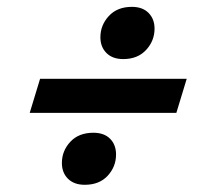

<svg xmlns="http://www.w3.org/2000/svg" viewBox="-20 -522 615 546"><path d="M94 -298H511L481.5 -201H64.5ZM355 -502.5Q385.5 -502.5 402.5 -485.2Q419.5 -468 419.5 -440.5Q419.5 -406 395.5 -380Q371.5 -354 330.5 -354Q300 -354 282.8 -371.2Q265.5 -388.5 265.5 -416Q265.5 -450.5 289.5 -476.5Q313.5 -502.5 355 -502.5ZM245.5 -144.5Q276 -144.5 293 -127.5Q310 -110.5 310 -82.5Q310 -48 286.2 -22.2Q262.5 3.5 221 3.5Q190.5 3.5 173.2 -13.8Q156 -31 156 -58.5Q156 -93 180 -118.8Q204 -144.5 245.5 -144.5Z"/></svg>

Font: Newsreader 9pt
Style: Bold Italic
Weight: 700
Italic angle: -17°
Designer: Hugues Gentile
Foundry: Production Type
Version: Version 1.003